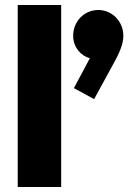

<svg xmlns="http://www.w3.org/2000/svg" viewBox="-20 -749 552 769"><path d="M51 0H225V-729H51ZM273 -606C273 -560 304 -525 340 -516L276 -396L357 -352L441 -506C467 -554 474 -583 474 -606C474 -664 428 -709 374 -709C316 -709 273 -662 273 -606Z"/></svg>

Font: MV Cash ExtraBold
Style: Regular
Weight: 800
Designer: Rodrigo Fuenzalida
Foundry: fragTYPE
Version: Version 1.100;Glyphs 3.1.2 (3151)